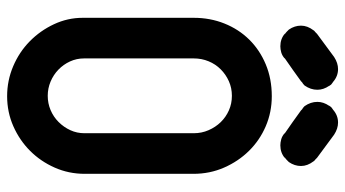

<svg xmlns="http://www.w3.org/2000/svg" viewBox="-235 -724 969 539"><g transform="rotate(90 249.5 -454.5)"><path d="M30 -514Q30 -560 46 -600Q62 -640 91 -669.5Q120 -699 160.5 -716Q201 -733 250 -733Q295 -733 334.5 -716Q374 -699 403.5 -669Q433 -639 450.5 -599Q468 -559 468 -513V-208Q468 -163 450.5 -123.5Q433 -84 403.5 -54.5Q374 -25 334.5 -7.5Q295 10 250 10Q206 10 166 -7Q126 -24 96 -53.5Q66 -83 48 -121.5Q30 -160 30 -202ZM144 -206Q144 -185 152.5 -166.5Q161 -148 175.5 -134Q190 -120 209 -112Q228 -104 249 -104Q270 -104 289 -112Q308 -120 322.5 -134.5Q337 -149 345.5 -167.5Q354 -186 354 -207V-514Q354 -536 345.5 -555.5Q337 -575 323 -589.5Q309 -604 290 -612.5Q271 -621 249 -621Q227 -621 208 -612.5Q189 -604 174.5 -589.5Q160 -575 152 -555.5Q144 -536 144 -514ZM423 -860 427 -856Q429 -854 430.5 -853Q432 -852 433 -850Q446 -833 446 -815Q446 -797 435 -781L429 -775Q425 -771 421 -769L424 -770Q409 -757 388 -757Q380 -757 371 -759.5Q362 -762 354 -769H355L322 -792L290 -815L287 -818Q283 -820 278 -825Q266 -842 266 -861Q266 -878 277 -894L276 -893Q279 -898 280.5 -899.5Q282 -901 285 -903Q286 -904 286.5 -904Q287 -904 288 -905Q304 -919 324 -919Q341 -919 358 -908ZM140 -908Q157 -919 174 -919Q194 -919 210 -905Q211 -904 211.5 -904Q212 -904 213 -903Q216 -901 217.5 -899.5Q219 -898 222 -893L221 -894Q232 -878 232 -861Q232 -842 220 -825Q215 -820 211 -818L208 -815L176 -792L143 -769H144Q136 -762 127 -759.5Q118 -757 110 -757Q89 -757 74 -770L77 -769Q73 -771 69 -775L63 -781Q52 -797 52 -815Q52 -833 65 -850Q66 -852 67.5 -853Q69 -854 71 -856L75 -860Z"/></g></svg>

Font: VDS
Style: Bold
Weight: 700
Designer: artmaker
Foundry: artmaker
Version: Version 1.000 2009 initial release